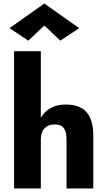

<svg xmlns="http://www.w3.org/2000/svg" viewBox="-20 -1071 608 1091"><path d="M358 -280Q358 -322 342.5 -343Q327 -364 291 -364Q254 -364 233 -342Q212 -320 212 -280V0H60V-780H212V-402Q258 -477 352 -477Q435 -477 472.5 -433Q510 -389 510 -302V0H358ZM232 -926 141 -840 34 -911 232 -1051 430 -911 323 -840Z"/></svg>

Font: renner_700bold
Style: Bold
Weight: 700
Version: Version 003.000 ; ttfautohint (v0.97) -l 8 -r 50 -G 200 -x 1